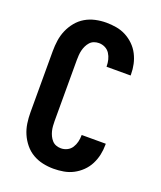

<svg xmlns="http://www.w3.org/2000/svg" viewBox="-139 -831 778 928"><g transform="rotate(20 250.0 -367.5)"><path d="M247 8Q219 8 191.5 2Q164 -4 140 -18Q116 -32 98 -54Q80 -76 69 -101.5Q58 -127 54 -154.5Q50 -182 50 -210V-525Q50 -553 54 -580.5Q58 -608 69 -633.5Q80 -659 98 -681Q116 -703 140 -717Q164 -731 191.5 -737Q219 -743 247 -743Q273 -743 299 -738.5Q325 -734 348 -722Q371 -710 390 -691.5Q409 -673 421 -649.5Q433 -626 438.5 -600.5Q444 -575 444 -549V-543H320V-546Q320 -562 316 -578.5Q312 -595 303 -609Q294 -623 279 -630.5Q264 -638 247 -638Q234 -638 222 -633.5Q210 -629 201.5 -619.5Q193 -610 187.5 -598.5Q182 -587 179 -575Q176 -563 175 -550Q174 -537 174 -525V-210Q174 -198 175 -185Q176 -172 179 -160Q182 -148 187.5 -136.5Q193 -125 201.5 -115.5Q210 -106 222 -101.5Q234 -97 247 -97Q264 -97 279 -104.5Q294 -112 303 -126Q312 -140 316 -156.5Q320 -173 320 -189V-192H444V-186Q444 -160 438.5 -134.5Q433 -109 421 -85.5Q409 -62 390 -43.5Q371 -25 348 -13Q325 -1 299 3.5Q273 8 247 8Z"/></g></svg>

Font: Iosevka Term Curly Extrabold
Style: Regular
Weight: 800
Designer: Belleve Invis
Foundry: Belleve Invis
Version: Version 32.3.0